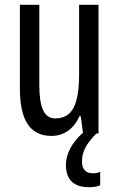

<svg xmlns="http://www.w3.org/2000/svg" viewBox="-20 -557 496 801"><path d="M322 117C322 79 337 45 382 0H391V-537H310V-251C310 -123 284 -63 210 -63C165 -63 144 -107 144 -202V-537H63V-187C63 -67 98 10 195 10C246 10 288 -19 311 -72H317L326 -3C281 36 255 85 255 131C255 192 287 224 351 224C371 224 387 221 398 216V160C391 163 382 166 367 166C338 166 322 149 322 117Z"/></svg>

Font: Noto Sans Lao Looped ExtraCondensed
Style: Regular
Weight: 400
Width: 2
Designer: Mark Frömberg, Ben Mitchell
Foundry: The Fontpad Ltd
Version: Version 1.003